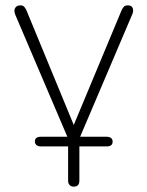

<svg xmlns="http://www.w3.org/2000/svg" viewBox="-20 -510 550 716"><path d="M255 186Q245 186 239.5 180Q234 174 234 164V27L243 36H132Q122 36 116 31Q110 26 110 18Q110 0 132 0H238V16L37 -455Q33 -465 34 -472.5Q35 -480 40.5 -485Q46 -490 56 -490Q65 -490 69.5 -485.5Q74 -481 78 -473L267 -15H243L434 -473Q438 -481 442.5 -485.5Q447 -490 457 -490Q467 -490 471.5 -485Q476 -480 476.5 -472.5Q477 -465 473 -456L272 16V0H378Q389 0 394.5 5Q400 10 400 18Q400 36 378 36H267L276 27V164Q276 186 255 186Z"/></svg>

Font: Nunito ExtraLight
Style: Regular
Weight: 200
Designer: Vernon Adams
Foundry: Vernon Adams
Version: Version 3.602;April 4, 2023;FontCreator 14.0.0.2856 64-bit